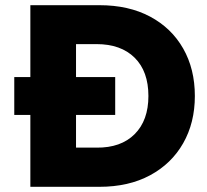

<svg xmlns="http://www.w3.org/2000/svg" viewBox="-20 -720 799 740"><path d="M35 -423H97V-700H363Q476 -700 558.5 -656Q641 -612 686 -533Q731 -454 731 -350Q731 -247 686 -168Q641 -89 558.5 -44.5Q476 0 363 0H97V-277H35ZM273 -151H352Q446 -150 499 -203Q552 -256 552 -350Q552 -445 499 -497.5Q446 -550 352 -550H273V-423H424V-277H273Z"/></svg>

Font: Albert Sans Black
Style: Regular
Weight: 900
Designer: Andreas Rasmussen
Foundry: a.Foundry
Version: Version 1.025